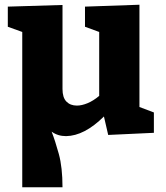

<svg xmlns="http://www.w3.org/2000/svg" viewBox="-20 -561 701 811"><path d="M259 14Q224 14 198 -5Q213 33 228.5 89.5Q244 146 244 230H74V-426L13 -448V-533L244 -540V-185Q244 -149 260.5 -132Q277 -115 305 -115Q325 -115 349.5 -125Q374 -135 399 -156V-426L339 -448V-533L569 -541V-109L630 -86V0L437 9L419 -69Q336 13 259 14Z"/></svg>

Font: Bitter ExtraBold
Style: Regular
Weight: 800
Designer: Sol Matas, and Bitter project Authors
Foundry: Sol Matas
Version: Version 2.001